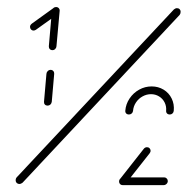

<svg xmlns="http://www.w3.org/2000/svg" viewBox="-20 -539 546 559"><path d="M118.5 -231.5Q113.7 -231.5 110.7 -234.6Q107.8 -237.8 108.1 -242.6L115.2 -324.1Q115.6 -328.9 119.1 -332.2Q122.6 -335.6 127.4 -335.6Q132.2 -335.6 135.2 -332.2Q138.1 -328.9 137.8 -324.1L130.7 -242.6Q130 -237.8 126.7 -234.6Q123.3 -231.5 118.5 -231.5ZM143.3 -518.5Q147.8 -518.5 150.7 -515.7Q153.7 -513 153.7 -508.5Q153.7 -502.6 148.5 -498.1L84.4 -452.2Q80.7 -450 77.8 -450Q73.3 -450 70.4 -453.1Q67.4 -456.3 67.4 -460.7Q67.4 -466.3 73 -470.4L136.7 -516.3Q139.6 -518.5 143.3 -518.5ZM132.6 -393Q127.8 -393 124.8 -396.3Q121.9 -399.6 122.2 -404.4L131.1 -507.4Q131.5 -511.9 135 -515.2Q138.5 -518.5 143.3 -518.5Q148.1 -518.5 151.1 -515.2Q154.1 -511.9 153.7 -507.4L144.4 -404.4Q144.1 -399.6 140.7 -396.3Q137.4 -393 132.6 -393ZM495.2 -515.2Q500 -515.2 503 -512.2Q505.9 -509.3 505.9 -504.8Q505.9 -499.3 503 -495.6L45.6 -7Q40.7 -3.3 36.7 -3.3Q31.9 -3.3 28.7 -6.3Q25.6 -9.3 25.6 -13.7Q25.6 -19.6 28.9 -23L486.3 -511.5Q490.7 -515.2 495.2 -515.2ZM326.7 -10.4Q326.7 -15.6 330.4 -19.1Q334.1 -22.6 338.9 -22.6H458.1Q462.2 -22.6 465.4 -19.4Q468.5 -16.3 468.5 -11.9Q468.5 -7 464.8 -3.5Q461.1 0 456.3 0H337Q332.6 0 329.6 -3Q326.7 -5.9 326.7 -10.4ZM337.4 -0.7Q333 -0.7 330 -3.9Q327 -7 327 -11.1Q327 -15.6 330 -18.5L398.5 -105.6Q402.2 -110.4 408.1 -110.4Q412.6 -110.4 415.6 -107.2Q418.5 -104.1 418.5 -99.6Q418.5 -97 415.6 -92.6L346.7 -5.2Q345.2 -3.3 342.6 -2Q340 -0.7 337.4 -0.7ZM355.2 -205.6Q350.4 -205.6 347.4 -208.7Q344.4 -211.9 344.8 -216.7Q346.3 -235.9 357.2 -252.2Q368.1 -268.5 385.2 -278Q402.2 -287.4 421.5 -287.4Q440.7 -287.4 456.3 -278Q471.9 -268.5 479.8 -252.2Q487.8 -235.9 485.9 -216.7Q485.6 -211.9 482.2 -208.7Q478.9 -205.6 474.1 -205.6Q469.3 -205.6 466.3 -208.7Q463.3 -211.9 463.7 -216.7Q464.8 -229.6 459.3 -240.7Q453.7 -251.9 443.1 -258.3Q432.6 -264.8 419.6 -264.8Q406.7 -264.8 395 -258.3Q383.3 -251.9 375.9 -240.7Q368.5 -229.6 367.4 -216.7Q367 -211.9 363.5 -208.7Q360 -205.6 355.2 -205.6Z"/></svg>

Font: 26F Galaxy Sans Thin
Style: Italic
Weight: 100
Italic angle: -4.99998°
Designer: C₂₉H₂₅N₃O₅
Version: Version 1.200